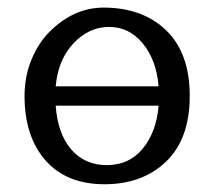

<svg xmlns="http://www.w3.org/2000/svg" viewBox="-20 -470 556 500"><path d="M43.9 0ZM43.9 -220.2Q43.9 -271 62 -314.9Q80.1 -358.4 109.4 -387.7Q172.4 -450.2 250 -450.2Q351.1 -450.2 412.6 -391.1Q474.1 -332 474.1 -220.2Q474.1 -108.4 412.6 -49.3Q351.1 9.8 252.2 9.8Q153.3 9.8 98.6 -52.2Q43.9 -114.3 43.9 -220.2ZM393.1 -194.8H125Q130.4 -121.6 165.5 -80.8Q200.7 -40 258.5 -40Q316.4 -40 351.8 -83Q387.2 -126 393.1 -194.8ZM125 -245.1H393.1Q387.2 -314 351.8 -356.9Q316.4 -399.9 264.2 -399.9Q211.9 -399.9 171.6 -357.4Q131.3 -314.9 125 -245.1Z"/></svg>

Font: Pfennig
Style: Medium
Weight: 500
Version: Version 20120410 ; ttfautohint (v0.8)